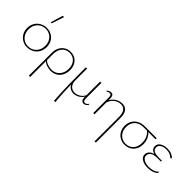

<svg xmlns="http://www.w3.org/2000/svg" viewBox="59 -1657 2892 2892"><g transform="rotate(45 1505.0 -211.0)"><path d="M249 5Q191 5 145.5 -22Q100 -49 73.5 -95.5Q47 -142 47 -201Q47 -263 74.5 -310.5Q102 -358 150.5 -385.5Q199 -413 259 -413Q317 -413 362.5 -386.5Q408 -360 434 -314Q460 -268 460 -208Q460 -147 433 -98.5Q406 -50 358 -22.5Q310 5 249 5ZM251 -16Q305 -16 345.5 -41Q386 -66 408.5 -109Q431 -152 431 -206Q431 -261 408.5 -302.5Q386 -344 346.5 -368Q307 -392 257 -392Q204 -392 163 -367.5Q122 -343 99 -300.5Q76 -258 76 -203Q76 -149 99 -106.5Q122 -64 161.5 -40Q201 -16 251 -16ZM238 -513 296 -711H325L259 -513Z M573 289Q573 228 573.5 166.5Q574 105 574 44Q574 -17 574 -78Q574 -139 574 -199Q574 -265 599.5 -313Q625 -361 668.5 -387Q712 -413 766 -413Q823 -413 864.5 -387.5Q906 -362 930 -317Q954 -272 954 -211Q954 -151 929.5 -101.5Q905 -52 859.5 -23.5Q814 5 752 5Q706 5 661 -12Q616 -29 588 -63L598 -75Q625 -46 666 -31.5Q707 -17 749 -17Q805 -17 844.5 -43Q884 -69 905 -113Q926 -157 926 -211Q926 -294 881 -342.5Q836 -391 764 -391Q718 -391 681.5 -368.5Q645 -346 623.5 -304Q602 -262 601 -202Q601 -149 601 -99Q601 -49 601 -0.5Q601 48 601 95.5Q601 143 601 190.5Q601 238 601 286Z M1109 289Q1096 115 1093.5 -59Q1091 -233 1091 -407L1118 -410V-162Q1118 -94 1151.5 -56Q1185 -18 1241 -18Q1269 -18 1301 -30Q1333 -42 1361 -69Q1389 -96 1402 -142L1414 -134Q1399 -85 1370 -55Q1341 -25 1306 -10.5Q1271 4 1237 4Q1194 4 1158.5 -20Q1123 -44 1109 -97L1117 -96Q1118 -7 1122.5 92Q1127 191 1138 286ZM1453 4Q1434 4 1421.5 -5Q1409 -14 1402 -31.5Q1395 -49 1395 -74V-407L1423 -410V-77Q1423 -49 1432 -33.5Q1441 -18 1461 -18Q1475 -18 1489.5 -27.5Q1504 -37 1515 -56L1525 -44Q1513 -23 1494 -9.5Q1475 4 1453 4Z M1973 289V-227Q1973 -315 1942 -352.5Q1911 -390 1860 -390Q1826 -390 1790 -375Q1754 -360 1724.5 -326Q1695 -292 1679 -237L1663 -246Q1681 -306 1713.5 -342Q1746 -378 1786.5 -395Q1827 -412 1867 -412Q1907 -412 1937 -394Q1967 -376 1983.5 -336.5Q2000 -297 2000 -234V286ZM1657 0V-329Q1657 -339 1655.5 -353.5Q1654 -368 1646.5 -378.5Q1639 -389 1621 -389Q1609 -389 1595 -384Q1581 -379 1571 -368L1561 -381Q1574 -395 1592.5 -403.5Q1611 -412 1629 -412Q1655 -412 1666 -398.5Q1677 -385 1680.5 -366.5Q1684 -348 1684 -334V0Z M2326 5Q2268 5 2223 -22Q2178 -49 2152.5 -95Q2127 -141 2127 -199Q2127 -260 2154 -307Q2181 -354 2231.5 -381Q2282 -408 2351 -408H2602L2600 -384Q2534 -384 2466 -384.5Q2398 -385 2347 -385Q2257 -385 2206 -335Q2155 -285 2155 -203Q2155 -150 2177 -107.5Q2199 -65 2239 -41Q2279 -17 2329 -17Q2374 -17 2412 -38Q2450 -59 2473 -101Q2496 -143 2496 -205Q2496 -248 2485 -283Q2474 -318 2455 -345Q2436 -372 2411 -391L2432 -397Q2456 -379 2477 -351Q2498 -323 2511 -286Q2524 -249 2524 -204Q2524 -138 2497 -91Q2470 -44 2425 -19.5Q2380 5 2326 5Z M2813 5Q2768 5 2729.5 -8Q2691 -21 2668 -45.5Q2645 -70 2645 -106Q2645 -156 2686.5 -188Q2728 -220 2819 -220V-206Q2771 -206 2737 -216.5Q2703 -227 2684.5 -249Q2666 -271 2666 -302Q2666 -340 2688 -364Q2710 -388 2746 -400.5Q2782 -413 2823 -413Q2880 -413 2915.5 -397.5Q2951 -382 2976 -359L2962 -339Q2937 -362 2904.5 -377Q2872 -392 2821 -392Q2789 -392 2760 -382.5Q2731 -373 2711.5 -353.5Q2692 -334 2692 -303Q2692 -264 2726 -244Q2760 -224 2825 -224H2896V-204H2825Q2741 -204 2706.5 -177Q2672 -150 2672 -110Q2672 -82 2691.5 -61Q2711 -40 2744.5 -28.5Q2778 -17 2818 -17Q2871 -17 2912.5 -31Q2954 -45 2978 -74L2990 -58Q2968 -30 2922.5 -12.5Q2877 5 2813 5Z"/></g></svg>

Font: Ysabeau Office Thin
Style: Regular
Weight: 250
Designer: Christian Thalmann (Catharsis Fonts)
Version: Version 2.001;gftools[0.9.30]; featfreeze: tnum,lnum,ss02